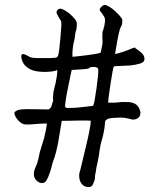

<svg xmlns="http://www.w3.org/2000/svg" viewBox="-20 -724 640 774"><path d="M208 -493 209 -494Q214 -496 214 -500Q216 -503 218.5 -522.5Q221 -542 223 -565Q225 -588 226.5 -608.5Q228 -629 227 -634Q227 -639 223.5 -643.5Q220 -648 218 -653Q215 -656 213 -662Q209 -667 208 -673Q207 -678 211.5 -683.5Q216 -689 223 -689Q229 -689 240 -683Q251 -677 261.5 -668Q272 -659 280 -649.5Q288 -640 289 -634Q291 -623 288 -605Q285 -598 283.5 -589Q282 -580 281 -569Q276 -550 273.5 -530.5Q271 -511 272 -495Q281 -496 297 -497.5Q313 -499 331 -501.5Q349 -504 364.5 -506.5Q380 -509 386 -512Q388 -520 389.5 -529Q391 -538 393 -547Q394 -556 393 -565.5Q392 -575 393 -585Q393 -589 393 -593.5Q393 -598 395 -601Q397 -604 397.5 -608.5Q398 -613 400 -616Q401 -624 402.5 -632Q404 -640 403 -648Q402 -655 398.5 -659Q395 -663 393 -668Q393 -669 390 -671Q388 -675 388 -675Q383 -678 382 -685Q382 -690 389 -697Q396 -704 402 -704Q409 -704 420.5 -697Q432 -690 443 -680Q454 -670 463 -660Q472 -650 473 -644Q474 -633 471 -623Q469 -618 466.5 -614Q464 -610 463 -605Q462 -603 459 -590Q456 -577 453 -560.5Q450 -544 447.5 -528.5Q445 -513 444 -506Q461 -510 477.5 -515.5Q494 -521 510 -528Q515 -531 519 -531Q521 -532 521 -532H525V-530Q534 -525 547.5 -513.5Q561 -502 562 -491Q565 -474 545.5 -468Q526 -462 504 -460Q493 -459 481.5 -459Q470 -459 461 -458Q450 -458 445 -457H441Q440 -456 439 -456Q437 -454 433.5 -434Q430 -414 426 -389Q422 -364 419 -341Q416 -318 416 -310H426H442L474 -313Q486 -313 498 -312.5Q510 -312 519.5 -308Q529 -304 536 -295.5Q543 -287 546 -271Q547 -257 538 -249.5Q529 -242 517 -242Q513 -242 510 -242.5Q507 -243 503 -245Q495 -247 484.5 -248.5Q474 -250 466 -250Q460 -250 451.5 -249.5Q443 -249 434.5 -248.5Q426 -248 418.5 -246Q411 -244 409 -241Q404 -238 403.5 -231.5Q403 -225 402 -217Q402 -210 400.5 -204Q399 -198 398 -191Q397 -184 395.5 -178Q394 -172 392 -165Q385 -144 382 -120.5Q379 -97 374 -73Q371 -62 369 -50Q367 -38 365 -25Q363 -19 363 -12.5Q363 -6 362 1Q360 5 356.5 14.5Q353 24 349 27Q343 30 336 30Q321 30 311.5 19.5Q302 9 300 -5Q298 -16 300 -26Q304 -38 311 -69Q318 -100 327 -136Q335 -168 340.5 -197Q346 -226 346 -237Q342 -238 333 -238H318H296L251 -237H229Q223 -198 215 -153Q207 -108 194 -73Q191 -66 188 -52Q185 -38 179 -23Q175 -10 168 2Q161 14 150 14Q138 14 128.5 5Q119 -4 117 -16Q115 -32 122 -47Q124 -53 127.5 -60Q131 -67 132 -75Q135 -83 136.5 -91.5Q138 -100 140 -109Q144 -121 148.5 -137Q153 -153 158 -168Q162 -185 165 -200Q168 -215 169 -226H163Q143 -226 124 -224Q105 -222 86 -222Q69 -222 54.5 -237.5Q40 -253 38 -267Q37 -273 46 -277Q53 -282 67.5 -283Q82 -284 90 -284Q109 -284 127 -283.5Q145 -283 165 -283Q168 -283 172.5 -283Q177 -283 180 -285Q181 -285 181 -288Q184 -289 185 -291Q186 -293 187 -295Q189 -300 190 -304Q191 -308 191 -310Q195 -314 194 -323Q194 -326 193.5 -330Q193 -334 194 -336Q194 -350 198 -364Q202 -378 205 -393Q208 -407 209.5 -419Q211 -431 211 -442Q201 -437 186 -435.5Q171 -434 163 -434Q149 -434 132.5 -436Q116 -438 102.5 -444.5Q89 -451 79 -462.5Q69 -474 66 -493Q65 -498 66.5 -502Q68 -506 75 -506Q77 -506 79 -505Q79 -505 84 -503Q86 -502 87.5 -501Q89 -500 92 -499Q104 -490 127 -490H184Q186 -490 195 -490.5Q204 -491 208 -492ZM357 -301Q359 -305 362.5 -326Q366 -347 369.5 -371.5Q373 -396 375 -417.5Q377 -439 376 -445Q376 -450 367 -453L364 -454H354Q352 -454 349.5 -453.5Q347 -453 345 -453Q344 -453 344 -452.5Q344 -452 343 -452L339 -449Q338 -449 337 -448Q331 -446 321.5 -445.5Q312 -445 303 -444Q294 -443 285 -443Q276 -443 269 -442Q267 -434 262.5 -411.5Q258 -389 253 -365Q248 -341 245 -321Q242 -301 242 -296Q242 -294 244.5 -291.5Q247 -289 248 -289H264Q287 -289 308.5 -292Q330 -295 353 -297H354H355V-299Z"/></svg>

Font: ToneOZ-Tsuipita-TC
Style: Tsuipita-TC
Weight: 400
Designer: :Jeffrey Xuan (Chih-Lin Hsuan)  :
Foundry: jeffreyx@gmail.com, cjkFonts.io
Version: Version 0.24071